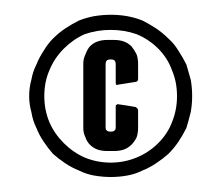

<svg xmlns="http://www.w3.org/2000/svg" viewBox="-20 -727 300 260"><path d="M129.9 -707Q119.1 -707 107.4 -705.1Q96.7 -703.1 86.9 -699.2Q77.1 -694.3 68.4 -688.5Q59.6 -682.6 51.8 -674.8Q44.9 -668 39.1 -658.2Q33.2 -649.4 29.3 -639.6Q24.4 -629.9 22.5 -619.1Q19.5 -608.4 19.5 -596.7Q19.5 -596.7 19.5 -596.7Q19.5 -596.7 19.5 -596.7Q19.5 -585.9 22.5 -575.2Q24.4 -563.5 29.3 -553.7Q33.2 -543.9 39.1 -535.2Q44.9 -526.4 51.8 -518.6Q59.6 -511.7 68.4 -505.9Q77.1 -500 86.9 -496.1Q96.7 -491.2 107.4 -489.3Q119.1 -487.3 129.9 -487.3Q129.9 -487.3 129.9 -487.3Q129.9 -487.3 129.9 -487.3Q141.6 -487.3 152.3 -489.3Q163.1 -491.2 172.9 -496.1Q182.6 -500 191.4 -505.9Q200.2 -511.7 208 -518.6Q215.8 -526.4 221.7 -535.2Q227.5 -543.9 232.4 -553.7Q235.4 -563.5 238.3 -575.2Q240.2 -585.9 240.2 -596.7Q240.2 -596.7 240.2 -596.7Q240.2 -596.7 240.2 -596.7Q240.2 -608.4 238.3 -619.1Q235.4 -629.9 232.4 -639.6Q227.5 -649.4 221.7 -658.2Q215.8 -668 208 -674.8Q200.2 -682.6 191.4 -688.5Q182.6 -694.3 172.9 -699.2Q163.1 -703.1 152.3 -705.1Q141.6 -707 129.9 -707Q129.9 -707 129.9 -707Q129.9 -707 129.9 -707ZM129.9 -506.8Q111.3 -506.8 94.7 -513.7Q79.1 -520.5 66.4 -533.2Q53.7 -545.9 46.9 -561.5Q40 -578.1 40 -596.7Q40 -596.7 40 -596.7Q40 -596.7 40 -596.7Q40 -616.2 46.9 -631.8Q53.7 -648.4 66.4 -661.1Q79.1 -673.8 94.7 -680.7Q111.3 -686.5 129.9 -686.5Q129.9 -686.5 129.9 -686.5Q129.9 -686.5 129.9 -686.5Q148.4 -686.5 165 -680.7Q181.6 -673.8 194.3 -661.1Q207 -648.4 212.9 -631.8Q219.7 -616.2 219.7 -596.7Q219.7 -596.7 219.7 -596.7Q219.7 -596.7 219.7 -596.7Q219.7 -578.1 212.9 -561.5Q207 -545.9 194.3 -533.2Q181.6 -520.5 165 -513.7Q148.4 -506.8 129.9 -506.8Q129.9 -506.8 129.9 -506.8Q129.9 -506.8 129.9 -506.8ZM125 -672.9Q125 -672.9 125 -672.9Q125 -672.9 125 -672.9Q118.2 -672.9 112.3 -670.9Q106.4 -668.9 101.6 -664.1Q97.7 -659.2 95.7 -653.3Q92.8 -647.5 92.8 -640.6Q92.8 -640.6 92.8 -597.7Q92.8 -553.7 92.8 -553.7Q92.8 -553.7 92.8 -553.7Q92.8 -553.7 92.8 -553.7Q92.8 -546.9 95.7 -541Q97.7 -535.2 101.6 -531.2Q106.4 -526.4 112.3 -524.4Q118.2 -522.5 125 -522.5Q125 -522.5 129.9 -522.5Q134.8 -522.5 134.8 -522.5Q134.8 -522.5 134.8 -522.5Q134.8 -522.5 134.8 -522.5Q141.6 -522.5 147.5 -524.4Q153.3 -526.4 158.2 -531.2Q162.1 -535.2 165 -541Q167 -546.9 167 -553.7Q167 -553.7 167 -566.4Q167 -578.1 167 -578.1Q167 -578.1 167 -578.1Q167 -578.1 167 -578.1Q167 -579.1 166 -580.1Q165 -581.1 164.1 -582Q164.1 -582 152.3 -584Q139.6 -585.9 139.6 -585.9Q139.6 -585.9 139.6 -585.9Q139.6 -585.9 139.6 -585.9Q138.7 -585.9 137.7 -585Q136.7 -585 136.7 -583Q136.7 -583 136.7 -569.3Q136.7 -554.7 136.7 -554.7Q136.7 -554.7 136.7 -554.7Q136.7 -554.7 136.7 -554.7Q136.7 -551.8 135.7 -550.8Q133.8 -548.8 130.9 -548.8Q130.9 -548.8 129.9 -548.8Q128.9 -548.8 128.9 -548.8Q128.9 -548.8 128.9 -548.8Q128.9 -548.8 128.9 -548.8Q126 -548.8 124 -550.8Q123 -551.8 123 -554.7Q123 -554.7 123 -597.7Q123 -639.6 123 -639.6Q123 -639.6 123 -639.6Q123 -639.6 123 -639.6Q123 -642.6 124 -644.5Q126 -646.5 128.9 -646.5Q128.9 -646.5 129.9 -646.5Q130.9 -646.5 130.9 -646.5Q130.9 -646.5 130.9 -646.5Q130.9 -646.5 130.9 -646.5Q133.8 -646.5 135.7 -644.5Q136.7 -642.6 136.7 -639.6Q136.7 -639.6 136.7 -627.9Q136.7 -615.2 136.7 -615.2Q136.7 -615.2 136.7 -615.2Q136.7 -615.2 136.7 -615.2Q136.7 -612.3 137.7 -612.3Q138.7 -611.3 139.6 -612.3Q139.6 -612.3 152.3 -614.3Q164.1 -616.2 164.1 -616.2Q164.1 -616.2 164.1 -616.2Q164.1 -616.2 164.1 -616.2Q165 -616.2 166 -617.2Q167 -618.2 167 -620.1Q167 -620.1 167 -630.9Q167 -640.6 167 -640.6Q167 -640.6 167 -640.6Q167 -640.6 167 -640.6Q167 -647.5 165 -653.3Q162.1 -659.2 158.2 -664.1Q153.3 -668.9 147.5 -670.9Q141.6 -672.9 134.8 -672.9Q134.8 -672.9 129.9 -672.9Q125 -672.9 125 -672.9Z"/></svg>

Font: Franchise Goodkids
Style: Regular
Weight: 500
Designer: ""
Version: ""